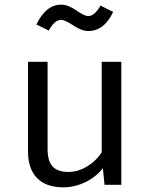

<svg xmlns="http://www.w3.org/2000/svg" viewBox="-20 -792 640 823"><path d="M358 -659Q330 -659 294 -683Q258 -707 242 -707Q214 -707 189 -661L136 -687Q177 -772 242 -772Q272 -772 307 -747.5Q342 -723 358 -723Q385 -723 411 -768L465 -741Q427 -659 358 -659ZM184 -527V-153Q184 -102 205.5 -78.5Q227 -55 273 -55Q315 -55 354 -79Q393 -103 416 -139V-527H500V0H428L421 -71Q390 -32 344.5 -10.5Q299 11 252 11Q177 11 138.5 -29Q100 -69 100 -144V-527Z"/></svg>

Font: Fira Mono
Style: Regular
Weight: 400
Designer: Carrois Corporate & Edenspiekermann AG
Foundry: Carrois Corporate GbR & Edenspiekermann AG
Version: Version 3.206;PS 003.206;hotconv 1.0.70;makeotf.lib2.5.58329